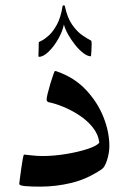

<svg xmlns="http://www.w3.org/2000/svg" viewBox="-20 -694 478 720"><path d="M390.1 -146.5Q390.1 -121.6 381.6 -94.2Q373 -66.9 361.8 -59.6Q306.2 -22 247.8 -8.1Q189.5 5.9 130.9 5.9Q97.2 5.9 74.7 3.9Q52.2 2 52.2 -4.4Q52.2 -6.3 54.4 -23.2Q56.6 -40 59.6 -61.3Q62.5 -82.5 65.4 -98.4Q68.4 -114.3 70.3 -114.3Q73.7 -114.3 96.2 -111.6Q118.7 -108.9 139.6 -108.9Q180.7 -108.9 226.1 -116.2Q271.5 -123.5 307.1 -135Q342.8 -146.5 352.5 -159.2Q348.6 -190.4 327.6 -216.6Q306.6 -242.7 276.6 -262.2Q246.6 -281.7 215.6 -294.2Q184.6 -306.6 161.1 -311Q154.8 -314 154.8 -321.3Q154.8 -327.1 158.9 -344Q163.1 -360.8 168.9 -380.4Q174.8 -399.9 179.7 -413.8Q184.6 -427.7 186 -427.7Q190.4 -427.7 194.3 -425.8Q258.8 -403.3 302.2 -357.2Q345.7 -311 367.9 -255.1Q390.1 -199.2 390.1 -146.5ZM323.7 -528.8Q323.7 -520 322.8 -503.2Q321.8 -486.3 321.3 -482.9Q308.1 -482.9 292.2 -495.1Q276.4 -507.3 261.2 -526.4Q246.1 -545.4 234.9 -565.7Q223.6 -585.9 219.7 -602.1Q214.4 -576.2 198.5 -548.1Q182.6 -520 162.6 -500.5Q142.6 -481 126.5 -481Q124 -481 124 -483.4Q124 -488.8 124.5 -496.6Q125 -504.4 125 -513.2Q125 -521 125.2 -527.6Q125.5 -534.2 125.5 -536.1Q126 -536.6 137 -542Q147.9 -547.4 163.6 -561.5Q179.2 -575.7 193.6 -602.1Q208 -628.4 214.8 -671.4Q214.8 -673.8 218.8 -673.8Q223.1 -673.8 223.1 -671.4Q232.4 -627 251 -600.8Q269.5 -574.7 289.3 -561.3Q309.1 -547.9 321.3 -542Q322.8 -541 323.2 -536.4Q323.7 -531.7 323.7 -528.8Z"/></svg>

Font: Scheherazade New Medium
Style: Regular
Weight: 500
Designer: SIL International
Foundry: SIL International
Version: Version 4.000